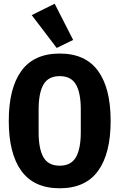

<svg xmlns="http://www.w3.org/2000/svg" viewBox="-20 -997 640 1029"><path d="M27 -349Q27 -524 94.5 -617Q162 -710 300 -710Q438 -710 505.5 -617Q573 -524 573 -349Q573 -174 505.5 -81Q438 12 300 12Q162 12 94.5 -81Q27 -174 27 -349ZM413 -289V-410Q413 -499 387 -544Q361 -589 300 -589Q239 -589 213 -544Q187 -499 187 -410V-288Q187 -199 213 -154Q239 -109 300 -109Q361 -109 387 -154.5Q413 -200 413 -289ZM150 -916 273 -977 372 -783 284 -740Z"/></svg>

Font: iA Writer Duo V
Style: Regular
Weight: 400
Designer: Mike Abbink, Paul van der Laan, Pieter van Rosmalen, Oliver Reichenstein
Foundry: Information Architects Inc.
Version: Version 2.000